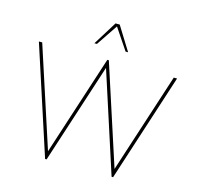

<svg xmlns="http://www.w3.org/2000/svg" viewBox="-134 -1117 1287 1257"><g transform="rotate(15 510.0 -488.5)"><path d="M624 -815.4H606.9L509.8 -960L412.6 -815.4H395.5L495.6 -976.6H523.9ZM740.7 0H730.5L510.7 -679.2L290 0H279.8L41.5 -732.4H64L285.2 -53.7L505.4 -732.4H515.6L735.8 -54.7L955.6 -732.4H978Z"/></g></svg>

Font: Kumbh Sans Thin
Style: Regular
Weight: 250
Version: Version 1.004